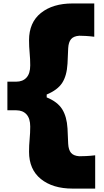

<svg xmlns="http://www.w3.org/2000/svg" viewBox="-20 -934 599 1104"><path d="M397 150.4Q283.7 150.4 215.3 95.5Q147 40.5 147 -61.5Q147 -98.1 150.4 -133.8Q153.8 -169.4 153.8 -206.1Q153.8 -252.9 132.3 -276.4Q110.8 -299.8 73.7 -299.8H22.5V-464.4H73.7Q110.8 -464.4 132.3 -487.8Q153.8 -511.2 153.8 -558.1Q153.8 -594.7 150.4 -630.4Q147 -666 147 -702.6Q147 -804.7 215.3 -859.4Q283.7 -914.1 397 -914.1H522V-722.7Q495.1 -726.1 472.9 -727.3Q450.7 -728.5 435.5 -728.5Q402.8 -726.1 388.4 -708.7Q374 -691.4 372.1 -656.7L368.2 -568.4Q364.3 -498.5 337.6 -457.5Q311 -416.5 248.5 -390.6V-374Q311 -348.6 337.6 -305.9Q364.3 -263.2 368.2 -195.3L372.1 -106.9Q374 -72.3 388.4 -55.2Q402.8 -38.1 435.5 -35.6Q450.7 -35.6 474.1 -36.6Q497.6 -37.6 527.3 -41V150.4Z"/></svg>

Font: Pinar Black
Style: Regular
Weight: 900
Designer: Amin Abedi
Version: Version 3.000